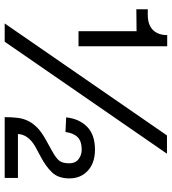

<svg xmlns="http://www.w3.org/2000/svg" viewBox="24 -776 751 840"><g transform="rotate(90 400.0 -355.5)"><path d="M116 -323V-577L20 -576V-626H44Q88 -626 110.5 -648.5Q133 -671 133 -711H182V-323ZM82 0 572 -710H652L162 0ZM492 0Q492 -31 495 -56Q498 -81 508.5 -102.5Q519 -124 538.5 -143Q558 -162 591 -180L643 -209Q672 -225 683 -239.5Q694 -254 694 -283Q694 -309 676 -323Q658 -337 634 -337Q598 -337 580 -319.5Q562 -302 557 -266L493 -269Q499 -326 534 -360.5Q569 -395 634 -395Q692 -395 726 -364Q760 -333 760 -283Q760 -235 734 -207.5Q708 -180 664 -157L623 -135Q593 -118 579.5 -98Q566 -78 566 -58H758V0Z"/></g></svg>

Font: Geist
Style: Regular
Weight: 400
Designer: Basement.studio, Andrés Briganti, Mateo Zaragoza
Foundry: Basement.studio, Vercel, Andrés Briganti, Guido Ferreyra, Mateo Zaragoza
Version: Version 1.401